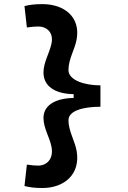

<svg xmlns="http://www.w3.org/2000/svg" viewBox="-20 -814 626 938"><path d="M187.5 104.5C293.5 104.5 374 37.6 354.5 -76.2C345.7 -126.5 314.5 -173.8 314.5 -226.6C314.5 -274.4 389.6 -292.5 470.7 -292.5V-397C391.1 -397 314.5 -422.9 314.5 -471.7C314.5 -526.4 345.7 -571.8 354.5 -622.1C374 -731.4 293.5 -793.9 187.5 -793.9C147 -793.9 122.1 -790 99.6 -784.2L111.3 -679.7C131.3 -682.6 150.9 -684.6 166.5 -684.6C208.5 -684.6 243.2 -654.8 231.4 -601.1C221.7 -553.7 192.4 -509.3 192.4 -460C192.4 -393.6 247.1 -355.5 339.8 -354V-335.4C247.1 -334 192.4 -297.4 192.4 -238.3C192.4 -187 222.7 -143.6 231.4 -97.2C243.2 -37.6 208.5 -4.9 166.5 -4.9C150.9 -4.9 131.3 -6.8 111.3 -9.8L99.6 94.7C122.1 100.6 147 104.5 187.5 104.5Z"/></svg>

Font: Cascadia Code PL SemiBold
Style: Regular
Weight: 600
Monospace: yes
Designer: Aaron Bell
Foundry: Saja Typeworks
Version: Version 2404.023